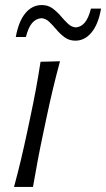

<svg xmlns="http://www.w3.org/2000/svg" viewBox="-20 -740 420 760"><path d="M35.5 0Q50.5 -55.5 62.8 -107Q75 -158.5 88 -219.5L98.5 -269Q112.5 -334.5 122.2 -387.2Q132 -440 140.5 -495.5L217.5 -497.5Q202.5 -442 189.8 -389Q177 -336 163 -269L152.5 -219.5Q139.5 -158.5 129.8 -107Q120 -55.5 110.5 0ZM278.5 -579Q254 -579 236 -592.2Q218 -605.5 203.5 -622.8Q189 -640 175 -653.5Q161 -667 143.5 -668Q121.5 -666 106.8 -648.5Q92 -631 82.5 -593.5H42.5Q53.5 -655 80.2 -687.5Q107 -720 145.5 -720Q170 -720 187.8 -707Q205.5 -694 220.2 -676.8Q235 -659.5 249.2 -646Q263.5 -632.5 280.5 -631.5Q301.5 -633.5 316 -651Q330.5 -668.5 340 -706H380Q369.5 -644.5 342.5 -611.8Q315.5 -579 278.5 -579Z"/></svg>

Font: Commissioner Flair Light
Style: Italic
Weight: 300
Italic angle: -12°
Designer: Kostas Bartsokas
Foundry: Kostas Bartsokas
Version: Version 1.000; ttfautohint (v1.8.3)